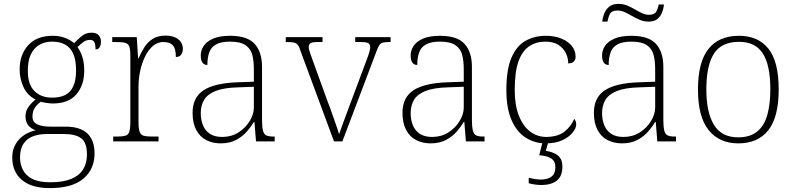

<svg xmlns="http://www.w3.org/2000/svg" viewBox="-20 -727 4086 987"><path d="M236 240Q142 240 92.5 198Q43 156 43 83Q43 42 61 12.5Q79 -17 107 -34.5Q135 -52 164 -57Q142 -64 126.5 -81.5Q111 -99 111 -129Q111 -158 128.5 -180.5Q146 -203 163 -215Q120 -237 100.5 -280Q81 -323 81 -370Q81 -446 125 -494.5Q169 -543 251 -543Q287 -543 315 -532Q343 -521 361 -505Q375 -520 397.5 -539.5Q420 -559 450 -559Q476 -559 487.5 -545.5Q499 -532 499 -513Q499 -496 492.5 -484.5Q486 -473 471 -473Q471 -498 465 -510Q459 -522 444 -522Q424 -522 409.5 -511.5Q395 -501 378 -485Q393 -466 403 -435.5Q413 -405 413 -364Q413 -289 372.5 -242Q332 -195 251 -195Q239 -195 218.5 -198Q198 -201 190 -204Q172 -192 159.5 -173.5Q147 -155 147 -128Q147 -98 173 -87Q199 -76 238 -76H317Q392 -76 429 -41Q466 -6 466 62Q466 143 408.5 191.5Q351 240 236 240ZM239 210Q304 210 345.5 193Q387 176 407 144Q427 112 427 67Q427 6 397.5 -16Q368 -38 311 -38H219Q181 -38 150 -26.5Q119 -15 101 11.5Q83 38 83 83Q83 117 97.5 146Q112 175 146 192.5Q180 210 239 210ZM248 -225Q288 -225 315 -238.5Q342 -252 356.5 -283Q371 -314 371 -365Q371 -417 357 -449.5Q343 -482 315.5 -497.5Q288 -513 248 -513Q211 -513 183 -497Q155 -481 139 -448.5Q123 -416 123 -364Q123 -292 157.5 -258.5Q192 -225 248 -225Z M562 0V-25H580Q608 -25 623.5 -29Q639 -33 644.5 -49.5Q650 -66 650 -101V-439Q650 -473 644.5 -488Q639 -503 622.5 -507Q606 -511 572 -511H557V-536H683L690 -427H692Q705 -456 721.5 -483Q738 -510 765 -527Q792 -544 831 -544Q873 -544 896.5 -525Q920 -506 920 -475Q920 -459 911.5 -446.5Q903 -434 884 -434Q884 -478 868 -494.5Q852 -511 819 -511Q790 -511 766.5 -491Q743 -471 726.5 -438Q710 -405 701 -364Q692 -323 692 -280V-100Q692 -65 698 -49Q704 -33 719 -29Q734 -25 762 -25H795V0Z M1114 10Q1074 10 1041 -6.5Q1008 -23 989 -58.5Q970 -94 970 -147Q970 -226 1026.5 -263Q1083 -300 1202 -304L1285 -307V-371Q1285 -413 1277 -444.5Q1269 -476 1242.5 -494.5Q1216 -513 1163 -513Q1116 -513 1090.5 -498.5Q1065 -484 1055.5 -457Q1046 -430 1046 -393Q1030 -393 1021 -405Q1012 -417 1012 -443Q1012 -467 1026.5 -490Q1041 -513 1074.5 -528Q1108 -543 1163 -543Q1252 -543 1289.5 -501Q1327 -459 1327 -383V-111Q1327 -76 1331.5 -57Q1336 -38 1348 -31.5Q1360 -25 1386 -25H1392V0H1296L1288 -100H1285Q1272 -78 1250 -52Q1228 -26 1194.5 -8Q1161 10 1114 10ZM1122 -23Q1169 -23 1205.5 -46Q1242 -69 1263.5 -104.5Q1285 -140 1285 -174V-281L1204 -278Q1131 -276 1089 -259.5Q1047 -243 1029.5 -214Q1012 -185 1012 -145Q1012 -112 1023 -84Q1034 -56 1058.5 -39.5Q1083 -23 1122 -23Z M1526 -462Q1519 -486 1511 -496Q1503 -506 1489.5 -508.5Q1476 -511 1449 -511V-536H1638V-511H1616Q1585 -511 1576 -505Q1567 -499 1567 -485Q1567 -473 1575.5 -450.5Q1584 -428 1591 -407L1665 -203Q1676 -176 1687 -143.5Q1698 -111 1708 -83.5Q1718 -56 1723 -37Q1730 -56 1745.5 -99.5Q1761 -143 1785 -206L1848 -374Q1864 -417 1873.5 -443Q1883 -469 1883 -484Q1883 -499 1873.5 -505Q1864 -511 1832 -511H1806V-536H1988V-511H1984Q1960 -511 1948 -508Q1936 -505 1929 -493.5Q1922 -482 1913 -457L1740 0H1697Z M2193 10Q2153 10 2120 -6.5Q2087 -23 2068 -58.5Q2049 -94 2049 -147Q2049 -226 2105.5 -263Q2162 -300 2281 -304L2364 -307V-371Q2364 -413 2356 -444.5Q2348 -476 2321.5 -494.5Q2295 -513 2242 -513Q2195 -513 2169.5 -498.5Q2144 -484 2134.5 -457Q2125 -430 2125 -393Q2109 -393 2100 -405Q2091 -417 2091 -443Q2091 -467 2105.5 -490Q2120 -513 2153.5 -528Q2187 -543 2242 -543Q2331 -543 2368.5 -501Q2406 -459 2406 -383V-111Q2406 -76 2410.5 -57Q2415 -38 2427 -31.5Q2439 -25 2465 -25H2471V0H2375L2367 -100H2364Q2351 -78 2329 -52Q2307 -26 2273.5 -8Q2240 10 2193 10ZM2201 -23Q2248 -23 2284.5 -46Q2321 -69 2342.5 -104.5Q2364 -140 2364 -174V-281L2283 -278Q2210 -276 2168 -259.5Q2126 -243 2108.5 -214Q2091 -185 2091 -145Q2091 -112 2102 -84Q2113 -56 2137.5 -39.5Q2162 -23 2201 -23Z M2785 10Q2729 10 2683 -19Q2637 -48 2610 -109Q2583 -170 2583 -263Q2583 -370 2609.5 -431Q2636 -492 2682 -517.5Q2728 -543 2786 -543Q2832 -543 2866.5 -528.5Q2901 -514 2920 -490Q2939 -466 2939 -435Q2939 -424 2934.5 -416.5Q2930 -409 2921.5 -405Q2913 -401 2901 -401Q2901 -430 2888 -455.5Q2875 -481 2849.5 -497Q2824 -513 2783 -513Q2737 -513 2701 -489.5Q2665 -466 2645.5 -412Q2626 -358 2626 -264Q2626 -186 2647.5 -132Q2669 -78 2705.5 -50.5Q2742 -23 2789 -23Q2849 -24 2882.5 -51Q2916 -78 2932 -116Q2937 -110 2939.5 -103Q2942 -96 2942 -86Q2942 -69 2924 -46Q2906 -23 2871.5 -6.5Q2837 10 2785 10ZM2765 224Q2750 224 2733 222Q2716 220 2698 215V187Q2716 191 2730.5 193.5Q2745 196 2761 196Q2795 196 2815 181Q2835 166 2835 132Q2835 102 2814 88Q2793 74 2752 71L2772 -9H2802L2786 48Q2809 52 2828.5 60.5Q2848 69 2859.5 85Q2871 101 2871 129Q2871 180 2841.5 202Q2812 224 2765 224Z M3177 10Q3137 10 3104 -6.5Q3071 -23 3052 -58.5Q3033 -94 3033 -147Q3033 -226 3089.5 -263Q3146 -300 3265 -304L3348 -307V-371Q3348 -413 3340 -444.5Q3332 -476 3305.5 -494.5Q3279 -513 3226 -513Q3179 -513 3153.5 -498.5Q3128 -484 3118.5 -457Q3109 -430 3109 -393Q3093 -393 3084 -405Q3075 -417 3075 -443Q3075 -467 3089.5 -490Q3104 -513 3137.5 -528Q3171 -543 3226 -543Q3315 -543 3352.5 -501Q3390 -459 3390 -383V-111Q3390 -76 3394.5 -57Q3399 -38 3411 -31.5Q3423 -25 3449 -25H3455V0H3359L3351 -100H3348Q3335 -78 3313 -52Q3291 -26 3257.5 -8Q3224 10 3177 10ZM3185 -23Q3232 -23 3268.5 -46Q3305 -69 3326.5 -104.5Q3348 -140 3348 -174V-281L3267 -278Q3194 -276 3152 -259.5Q3110 -243 3092.5 -214Q3075 -185 3075 -145Q3075 -112 3086 -84Q3097 -56 3121.5 -39.5Q3146 -23 3185 -23ZM3314 -616Q3290 -616 3269 -625Q3248 -634 3229 -645Q3210 -656 3191.5 -664.5Q3173 -673 3154 -673Q3124 -673 3115 -654.5Q3106 -636 3103 -616H3076Q3078 -637 3086.5 -658Q3095 -679 3112 -693Q3129 -707 3158 -707Q3184 -707 3204.5 -698.5Q3225 -690 3243.5 -679Q3262 -668 3280 -659.5Q3298 -651 3316 -651Q3344 -651 3353.5 -667.5Q3363 -684 3366 -704H3393Q3391 -682 3383 -662Q3375 -642 3359 -629Q3343 -616 3314 -616Z M3775 10Q3678 10 3623 -58Q3568 -126 3568 -267Q3568 -407 3621.5 -475Q3675 -543 3779 -543Q3877 -543 3930 -477Q3983 -411 3983 -267Q3983 -126 3930 -58Q3877 10 3775 10ZM3775 -21Q3836 -21 3872.5 -51Q3909 -81 3924.5 -136.5Q3940 -192 3940 -267Q3940 -392 3901.5 -452Q3863 -512 3779 -512Q3689 -512 3650 -451Q3611 -390 3611 -267Q3611 -150 3650 -85.5Q3689 -21 3775 -21Z"/></svg>

Font: Noto Serif Gujarati ExtraLight
Style: Regular
Weight: 250
Version: Version 2.102